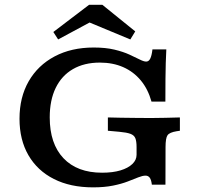

<svg xmlns="http://www.w3.org/2000/svg" viewBox="-20 -784 854 815"><path d="M374.9 11.3Q278.8 11.3 208.7 -24.2Q138.6 -59.7 100.7 -125.1Q62.8 -190.4 62.8 -280Q62.8 -371.1 101.8 -439Q140.9 -506.9 211.9 -544.6Q283 -582.3 377.9 -582.3Q428.2 -582.3 465.5 -573.4Q502.8 -564.5 529.1 -552.4Q555.5 -540.3 572.9 -531.5Q590.3 -522.6 600.4 -522.6Q611.4 -522.6 617.6 -534.9Q623.9 -547.1 627.1 -574.2H686Q684.4 -544.9 683.6 -516.2Q682.8 -487.5 682.4 -449.5Q682 -411.5 682 -352.6H623.1Q608.2 -405.9 577.6 -442.7Q547 -479.6 503 -499Q459.1 -518.3 403.8 -518.3Q337.4 -518.3 289.5 -490.6Q241.7 -462.9 216.4 -410.8Q191.1 -358.8 191.1 -285.5Q191.1 -174 249.3 -112.5Q307.6 -50.9 413.4 -50.9Q458.7 -50.9 491.2 -60.7Q523.7 -70.5 541.7 -87.7Q559.7 -104.8 559.7 -127V-159.7Q559.7 -184.4 554.5 -197.3Q549.3 -210.2 533.5 -216Q517.7 -221.8 486.4 -224.6L437.9 -229V-285.5Q460.4 -284.7 492.3 -284.3Q524.2 -283.9 556.5 -283.5Q588.8 -283.1 612.5 -283.1H621.8H624Q646.5 -283.1 681.4 -283.9Q716.2 -284.7 743.6 -285.5V-229L730.2 -227Q699.5 -222.1 691.1 -209.9Q682.7 -197.6 682.7 -159.7L682.3 0H624.6Q622.2 -20.5 615.7 -29.5Q609.1 -38.5 597.7 -38.5Q585.4 -38.5 566.9 -31.2Q548.4 -23.8 522.1 -13.6Q495.7 -3.4 459.6 3.9Q423.4 11.3 374.9 11.3ZM226.8 -616.6 206.4 -648.2 358.1 -763.6H414.5L554.1 -650.7L533.2 -616.6L318.4 -705.8L397.6 -708.5Z"/></svg>

Font: Playfair 5pt SemiExpanded Light
Style: Regular
Weight: 300
Width: 6
Designer: Claus Eggers Sørensen
Foundry: Claus Eggers Sørensen
Version: Version 2.203